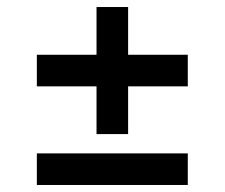

<svg xmlns="http://www.w3.org/2000/svg" viewBox="-20 -612 640 547"><path d="M85 -175H515V-85H85ZM345 -592V-230H255V-592ZM85 -456H515V-366H85Z"/></svg>

Font: Fliege Mono Thin
Style: Regular
Weight: 100
Version: Version 0.020;Glyphs 3.3 (3306)